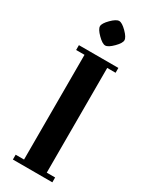

<svg xmlns="http://www.w3.org/2000/svg" viewBox="-232 -958 797 1008"><g transform="rotate(30 166.0 -454.5)"><path d="M121.1 -789.1Q92.8 -817.4 92.8 -835Q92.8 -852.5 121.1 -880.9Q149.4 -909.2 167 -909.2Q184.6 -909.2 212.9 -880.9Q241.2 -852.5 241.2 -835Q241.2 -817.4 212.9 -789.1Q184.6 -760.7 167 -760.7Q149.4 -760.7 121.1 -789.1ZM46.9 0V-29.3H97.7V-664.1H46.9V-693.4H286.1V-664.1H235.4V-29.3H286.1V0Z"/></g></svg>

Font: Monomakh Unicode TT
Style: Medium
Weight: 500
Designer: Alexey Kryukov, Aleksandr Andreev
Version: Version 1.1